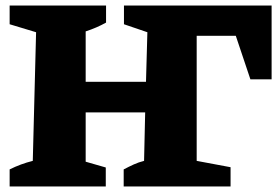

<svg xmlns="http://www.w3.org/2000/svg" viewBox="-20 -677 1014 697"><path d="M15 0V-62Q55 -82 99 -93L111 -560L15 -589V-657H365V-595Q331 -576 291 -563V-380H510L515 -560L430 -589V-657H966V-389H889L836 -547H694V-93L817 -70V0H429V-62Q448 -72 465.5 -80Q483 -88 503 -93L507 -269H291V-90L364 -69V0Z"/></svg>

Font: Piazzolla SC ExtraBold
Style: Regular
Weight: 800
Designer: Juan Pablo del Peral
Foundry: Huerta Tipografica
Version: Version 1.330